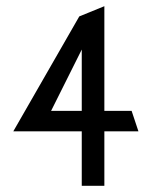

<svg xmlns="http://www.w3.org/2000/svg" viewBox="-20 -600 494 620"><path d="M23 -176H244V0H317V-176H427L405 -242H317V-580L236 -547ZM145 -242 244 -440V-242Z"/></svg>

Font: Charger Sport
Style: Nrw
Weight: 400
Designer: Jasper
Foundry: Cannot Into Space Fonts
Version: Version 1.1